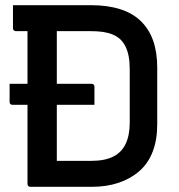

<svg xmlns="http://www.w3.org/2000/svg" viewBox="-20 -720 690 740"><path d="M17 -397H333Q338 -397 341 -394Q344 -391 344 -386Q344 -368 344 -351Q344 -334 344 -316H28Q23 -316 20 -319Q17 -322 17 -327Q17 -345 17 -362Q17 -379 17 -397ZM586 -241Q586 -181 568.5 -135.5Q551 -90 517 -60.5Q483 -31 437 -15.5Q391 0 334 0Q311 0 283 0Q255 0 227 0Q199 0 173 0Q147 0 127 0Q107 0 97 0Q92 0 89 -3Q86 -6 86 -11Q86 -91 86 -170.5Q86 -250 86 -329.5Q86 -409 86 -488.5Q86 -568 86 -647H207L199 -629Q199 -602 199 -571.5Q199 -541 199 -514Q199 -461 199 -409.5Q199 -358 199 -307.5Q199 -257 199 -205.5Q199 -154 199 -100Q214 -100 236.5 -100Q259 -100 284.5 -100Q310 -100 331 -100Q384 -100 416.5 -116.5Q449 -133 464.5 -166Q480 -199 480 -248V-452Q480 -481 476 -502.5Q472 -524 463.5 -541Q455 -558 442 -570Q429 -581 413 -587.5Q397 -594 376.5 -597Q356 -600 327 -600Q294 -600 256.5 -600Q219 -600 180.5 -600Q142 -600 106.5 -600Q71 -600 41 -600Q38 -600 35.5 -601.5Q33 -603 31.5 -605.5Q30 -608 30 -611Q30 -631 30 -655Q30 -679 30 -700Q61 -700 97.5 -700Q134 -700 173.5 -700Q213 -700 253 -700Q293 -700 331 -700Q395 -700 443.5 -684.5Q492 -669 523.5 -638Q555 -607 570.5 -562.5Q586 -518 586 -459Z"/></svg>

Font: Recursive Medium
Style: Regular
Weight: 500
Version: Version 1.085